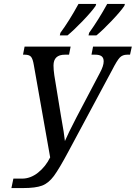

<svg xmlns="http://www.w3.org/2000/svg" viewBox="-20 -951 690 976"><path d="M48 -43H92Q135 -43 173.5 -73.5Q212 -104 235 -151L152 -620Q147 -651 138 -662Q129 -673 106 -673H97L105 -714H339L331 -673H310Q252 -673 252 -618Q252 -597 256 -569L290 -361L294 -338Q305 -279 310 -234Q326 -272 368 -353L488 -581Q507 -616 507 -639Q507 -657 496.5 -665Q486 -673 464 -673H445L453 -714H650L641 -673H626Q603 -673 589 -658.5Q575 -644 550 -595L329 -183Q281 -93 254 -56.5Q227 -20 194 -7.5Q161 5 97 5H38ZM287 -784Q332 -845 379 -931H469L466 -921Q447 -893 401 -845Q355 -797 323 -771H284ZM433 -784Q481 -851 525 -931H615L612 -921Q594 -894 548 -845.5Q502 -797 470 -771H430Z"/></svg>

Font: Noto Serif Cond
Style: Italic
Weight: 400
Width: 3
Italic angle: -12°
Designer: Monotype Design Team
Foundry: Monotype Imaging Inc.
Version: Version 1.001